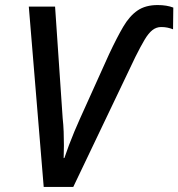

<svg xmlns="http://www.w3.org/2000/svg" viewBox="-20 -740 706 760"><path d="M153 0 94 -714H198L228 -273Q231 -246 232 -218.5Q233 -191 233 -165Q233 -139 232 -114L235 -115Q243 -139 253 -165.5Q263 -192 274.5 -219.5Q286 -247 296 -269L412 -526Q443 -592 468 -634.5Q493 -677 524.5 -698.5Q556 -720 604 -720Q622 -720 637.5 -717.5Q653 -715 666 -710L665 -624Q655 -628 643.5 -630.5Q632 -633 618 -633Q599 -633 583.5 -621Q568 -609 552.5 -583Q537 -557 516 -515L270 0Z"/></svg>

Font: Noto Sans Display Medium
Style: Italic
Weight: 500
Italic angle: -12°
Designer: Monotype Design Team
Foundry: Monotype Imaging Inc.
Version: Version 2.003